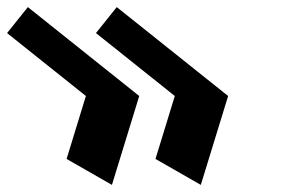

<svg xmlns="http://www.w3.org/2000/svg" viewBox="-181 -548 826 540"><path d="M-102.6 -528 -161.1 -455 60.6 -278 6.3 -101 133.8 -28 210.6 -278ZM256.3 -101 383.8 -28 460.6 -278 147.4 -528 88.9 -455 310.6 -278Z"/></svg>

Font: Hussar
Style: BdOpOblFive
Weight: 700
Foundry: Cannot Into Space Fonts
Version: Version 2.00